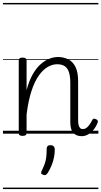

<svg xmlns="http://www.w3.org/2000/svg" viewBox="-20 -905 686 1300"><path d="M533 17Q514 17 499.5 11Q485 5 475 -7Q465 -19 460.5 -36.5Q456 -54 456 -78V-344Q456 -386 447.5 -414Q439 -442 419.5 -456Q400 -470 367 -470Q335 -470 303.5 -452Q272 -434 243.5 -394.5Q215 -355 193.5 -290Q172 -225 160 -130V-4Q160 6 153 10.5Q146 15 132 15Q120 15 113.5 10.5Q107 6 107 -4V-496Q107 -506 113.5 -510.5Q120 -515 132 -515Q146 -515 153 -510.5Q160 -506 160 -496V-295Q177 -359 202 -402.5Q227 -446 256.5 -471.5Q286 -497 315.5 -508Q345 -519 372 -519Q410 -519 441.5 -503.5Q473 -488 491 -452Q509 -416 509 -354V-90Q509 -72 512 -59Q515 -46 522 -38.5Q529 -31 541 -31Q553 -31 563 -37.5Q573 -44 583.5 -57.5Q594 -71 605 -93Q609 -101 615.5 -101.5Q622 -102 630 -98Q639 -94 641.5 -88Q644 -82 641 -75Q630 -46 612.5 -25.5Q595 -5 575 6Q555 17 533 17ZM271 278Q260 274 258.5 267.5Q257 261 264 248Q276 223 283 203Q290 183 293 160Q296 137 296 102Q296 91 302 84.5Q308 78 321 78Q336 78 343.5 86Q351 94 351 106Q351 133 345.5 161Q340 189 329 215.5Q318 242 303 266Q296 276 289 279.5Q282 283 271 278ZM0 365H646V375H0ZM0 -20H646V0H0ZM0 -505H646V-500H0ZM0 -885H646V-875H0Z"/></svg>

Font: Playwrite AT Guides
Style: Regular
Weight: 400
Designer: Veronika Burian, José Scaglione
Foundry: TypeTogether
Version: Version 1.003